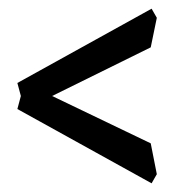

<svg xmlns="http://www.w3.org/2000/svg" viewBox="-20 -498 401 442"><path d="M329 -76 20 -247 28 -277 20 -307 329 -478 341 -457 327 -389 100 -277 327 -168 341 -97Z"/></svg>

Font: Pirata One
Style: Regular
Weight: 400
Designer: Rodrigo Fuenzalida, Nicolas Massi
Foundry: Rodrigo Fuenzalida, Nicolas Massi
Version: Version 1.001